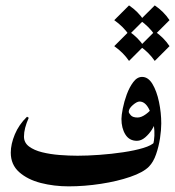

<svg xmlns="http://www.w3.org/2000/svg" viewBox="-20 -676 642 704"><path d="M546.9 -155.3 571.3 -223.1Q571.3 -199.7 566.7 -168.9Q562 -138.2 552.2 -110.1Q542.5 -82 526.4 -65.4Q505.4 -43.9 457.8 -27.6Q410.2 -11.2 350.1 -2Q290 7.3 231.4 7.3Q178.2 7.3 129.6 -5.1Q81.1 -17.6 50.3 -44.9Q19.5 -72.3 19.5 -116.2Q19.5 -147.5 34.4 -183.3Q49.3 -219.2 79.1 -248L85.4 -244.1Q67.9 -205.1 67.9 -175.3Q67.9 -152.8 86.4 -138.9Q105 -125 134.5 -117.7Q164.1 -110.4 198.5 -107.7Q232.9 -105 264.6 -105Q300.3 -105 344.5 -108.2Q388.7 -111.3 431.4 -117.7Q474.1 -124 505.6 -133.5Q537.1 -143.1 546.9 -155.3ZM541.5 -145Q549.3 -177.2 544.4 -214.4Q539.6 -251.5 525.6 -277.6Q511.7 -303.7 491.7 -303.7Q481.9 -303.7 467 -290.8Q452.1 -277.8 452.1 -266.1Q452.1 -261.7 459.5 -253.4Q466.8 -245.1 484.4 -245.1Q498.5 -245.1 515.4 -257.6Q532.2 -270 537.1 -280.8L550.8 -231.9Q547.9 -218.3 537.4 -201.4Q526.9 -184.6 512.2 -172.1Q497.6 -159.7 481.9 -159.7Q454.1 -159.7 439.7 -182.9Q425.3 -206.1 425.3 -240.2Q425.3 -252.9 430.2 -278.1Q435.1 -303.2 444.8 -329.8Q454.6 -356.4 468.8 -375.2Q482.9 -394 501 -394Q523.4 -394 539.1 -367.9Q554.7 -341.8 563 -302.2Q571.3 -262.7 571.3 -223.1Q567.4 -197.3 559.6 -178.5Q551.8 -159.7 541.5 -145ZM453.1 -656.2Q486.3 -633.8 507.3 -602.1L453.1 -547.9Q432.6 -578.1 398.9 -602.1ZM547.4 -656.2Q580.6 -633.8 601.6 -602.1L547.4 -547.9Q526.9 -578.1 493.2 -602.1ZM453.1 -561Q486.3 -538.6 507.3 -506.8L453.1 -452.6Q432.6 -482.9 398.9 -506.8ZM547.4 -561Q580.6 -538.6 601.6 -506.8L547.4 -452.6Q526.9 -482.9 493.2 -506.8Z"/></svg>

Font: Lateef SemiBold
Style: Regular
Weight: 600
Designer: SIL International
Foundry: SIL International
Version: Version 4.200